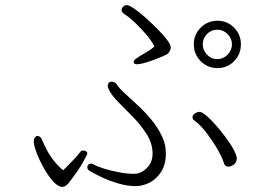

<svg xmlns="http://www.w3.org/2000/svg" viewBox="-20 -730 1040 750"><path d="M583 -548Q568 -535 547.5 -523.5Q527 -512 516 -504Q502 -496 502 -488Q502 -479 516 -479Q525 -479 543.5 -484Q562 -489 582 -496.5Q602 -504 618 -511Q634 -518 637 -522Q640 -525 643.5 -531.5Q647 -538 647 -545Q647 -555 632.5 -574.5Q618 -594 595 -617Q572 -640 548 -661.5Q524 -683 504 -696.5Q484 -710 476 -710Q467 -710 461 -704Q455 -698 455 -691Q455 -683 463 -677Q485 -663 509 -640Q533 -617 553.5 -592.5Q574 -568 583 -548ZM829 -464Q868 -464 894.5 -491Q921 -518 921 -557Q921 -595 894.5 -622Q868 -649 829 -649Q791 -649 764 -622Q737 -595 737 -557Q737 -518 764 -491Q791 -464 829 -464ZM829 -499Q805 -499 788.5 -516.5Q772 -534 772 -557Q772 -580 788.5 -597Q805 -614 829 -614Q852 -614 869 -597Q886 -580 886 -557Q886 -534 869 -516.5Q852 -499 829 -499ZM440 -395Q435 -404 428.5 -407.5Q422 -411 417 -411Q401 -411 401 -394Q401 -389 404 -383Q413 -361 440.5 -333Q468 -305 499.5 -273Q531 -241 553.5 -205Q576 -169 576 -130Q576 -96 553.5 -73.5Q531 -51 502 -51Q477 -51 445 -57Q413 -63 386 -71.5Q359 -80 347 -87Q342 -91 336 -91Q329 -91 325 -86.5Q321 -82 321 -77Q321 -69 329 -63Q349 -51 379 -37Q409 -23 443.5 -13Q478 -3 510 -3Q538 -3 565 -17Q592 -31 610 -59.5Q628 -88 628 -131Q628 -167 611.5 -200.5Q595 -234 570 -264Q545 -294 518 -319Q491 -344 469.5 -363.5Q448 -383 440 -395ZM892 -86Q897 -88 901 -95.5Q905 -103 905 -111Q905 -116 904 -118Q899 -138 880 -167Q861 -196 837 -225Q813 -254 791.5 -273.5Q770 -293 760 -293Q751 -293 741.5 -287Q732 -281 732 -272Q732 -264 740 -259Q764 -241 787.5 -210Q811 -179 829.5 -147Q848 -115 855 -92Q857 -85 862 -82Q867 -79 871 -79Q877 -79 882.5 -81.5Q888 -84 892 -86ZM112 -177V-174Q113 -159 124 -130.5Q135 -102 152 -72Q169 -42 188 -21Q207 0 224 0Q236 0 249 -16Q284 -61 302.5 -93.5Q321 -126 321 -130Q321 -136 316 -139Q311 -142 306 -142Q297 -142 294 -137Q280 -118 261.5 -100Q243 -82 227 -65Q208 -80 191 -101.5Q174 -123 162.5 -145Q151 -167 145 -182Q139 -199 126 -199Q121 -199 116.5 -193.5Q112 -188 112 -177Z"/></svg>

Font: Klee One
Style: Regular
Weight: 400
Designer: Fontworks Inc.
Foundry: Fontworks Inc.
Version: Version 1.100